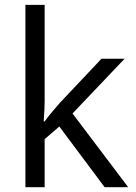

<svg xmlns="http://www.w3.org/2000/svg" viewBox="-20 -780 565 800"><path d="M166 -273.9Q187 -303.7 230 -352.1L402.8 -535.2H499L282.2 -307.1L514.2 0H416L227.1 -252.9L166 -200.2V0H85.9V-759.8H166V-356.9Q166 -330.1 162.1 -273.9Z"/></svg>

Font: f0_25643 
Style: Regular
Weight: 400
Foundry: Ascender Corporation
Version: Version 1.10